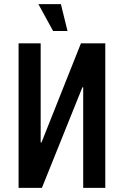

<svg xmlns="http://www.w3.org/2000/svg" viewBox="-20 -910 600 930"><path d="M70 0V-700H177V-220H181L372 -700H490V0H383V-487H379L183 0ZM237 -760 166 -890H275L307 -760Z"/></svg>

Font: Cuprum SemiBold
Style: Regular
Weight: 600
Designer: Jovanny Lemonad
Foundry: Jovanny Lemonad
Version: Version 3.000